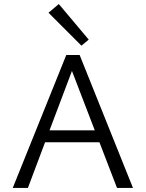

<svg xmlns="http://www.w3.org/2000/svg" viewBox="-20 -930 721 950"><path d="M383 -704 220 -867 271 -910 419 -734ZM472 -226H203L118 0H43L308 -658H374L638 0H559ZM449 -285 336 -579 225 -285Z"/></svg>

Font: Ysabeau Infant
Style: Regular
Weight: 400
Designer: Christian Thalmann (Catharsis Fonts)
Version: Version 0.003